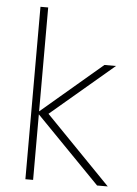

<svg xmlns="http://www.w3.org/2000/svg" viewBox="-54 -802 601 843"><g transform="rotate(5 246.5 -380.0)"><path d="M90 0V-760H124V-302L392 -530H443L166 -295L453 0H406L124 -289V0Z"/></g></svg>

Font: Be Vietnam Pro Thin
Style: Regular
Weight: 100
Designer: Lam Bao, Tony Le, Vietanh Nguyen
Foundry: Yellow Type Foundry
Version: Version 1.002; ttfautohint (v1.8.3)